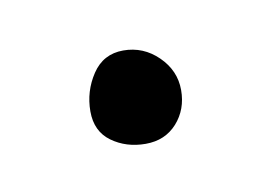

<svg xmlns="http://www.w3.org/2000/svg" viewBox="-28 -844 193 138"><g transform="rotate(-10 68.5 -774.5)"><path d="M70.8 -739.7Q56.6 -739.7 46.1 -747.3Q35.6 -754.9 35.6 -769.5Q35.6 -784.2 43.7 -796.4Q51.8 -808.6 66.4 -808.6Q81.1 -808.6 91.8 -798.1Q102.5 -787.6 102.5 -773.4Q102.5 -759.3 93.8 -749.5Q85 -739.7 70.8 -739.7Z"/></g></svg>

Font: Amatic
Style: Bold
Weight: 700
Width: 3
Version: Version 2.000; ttfautohint (v0.92-dirty) -l 8 -r 50 -G 50 -x